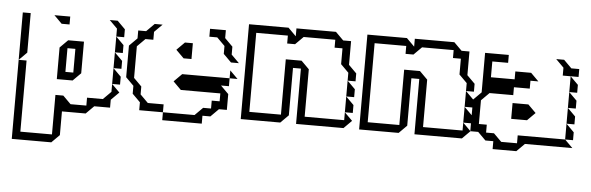

<svg xmlns="http://www.w3.org/2000/svg" viewBox="-49 -702 3352 1089"><g transform="rotate(5 1627.0 -157.5)"><path d="M585 -405V-450L540 -495H585L630 -450V-405ZM270 -450 225 -495H315V-450ZM585 -315V-405L630 -360V-315ZM585 -225V-315L630 -270V-225ZM45 -225V-495H90V-270ZM585 -135V-225L630 -180V-135ZM270 -135V-315L315 -360H405V-180L360 -135ZM45 -225H90V180H270V-45H315L360 0H450V-45H540L585 -90V-135L630 -90L585 -45V0H495L450 45H315V180L270 225H45ZM360 -180V-315H315V-180Z M1111 -450V-495H1201V-450L1246 -405V-360L1291 -315H1246L1201 -360V-405L1156 -450ZM751 0V-45L706 -90V-135L661 -180V-360L706 -405V-450H751L796 -495H841L796 -450V-405H751L706 -360V-180L751 -135V-90L796 -45H886V0ZM976 -315 931 -360 976 -405H1021V-315ZM1246 -225V-270L1291 -225ZM886 45V0H1066L1111 -45H1156V-90H1201V-135H976L931 -180L976 -225H1246V-180H1201L1246 -135V-45H1201L1156 0H1111V45Z M1914 -180V-270L1959 -225V-180ZM1914 -90V-180L1959 -135V-90ZM1329 0V-540H1554L1599 -495V-540H1824L1869 -495H1914V-360L1959 -315V-270H1914V-315L1869 -360V-450H1824V-495H1644L1599 -450H1554V-495H1374V-45H1554V-360H1644L1689 -315V-45H1914V-90L1959 -45L1914 0H1644V-315H1599V-45L1554 0Z M2588 -180V-270L2633 -225V-180ZM2588 -90V-180L2633 -135V-90ZM2003 0V-540H2228L2273 -495V-540H2498L2543 -495H2588V-360L2633 -315V-270H2588V-315L2543 -360V-450H2498V-495H2318L2273 -450H2228V-495H2048V-45H2228V-360H2318L2363 -315V-45H2588V-90L2633 -45L2588 0H2318V-315H2273V-45L2228 0Z M3127 -405V-450L3082 -495H3127L3172 -450H3217V-405ZM3172 -315V-405L3217 -360V-315ZM3172 -225V-315L3217 -270V-225ZM3172 -135V-225L3217 -180V-135ZM3172 -45V-135L3217 -90V-45ZM2632 -45V-225L2677 -270V-495H2812V-450H2722V-360H2857V-405H2947L2992 -360H2947V-315H2857V-270H2722L2677 -225V-90H2722V-45H2767L2812 0H2902V-45H3172L3217 0H2947L2902 45H2767V0H2722L2677 -45ZM2857 -135V-225H2947L2992 -180L2947 -135Z"/></g></svg>

Font: Rubik Iso
Style: Regular
Weight: 400
Designer: Hubert and Fischer, NaN
Foundry: Hubert and Fischer, NaN
Version: Version 2.200